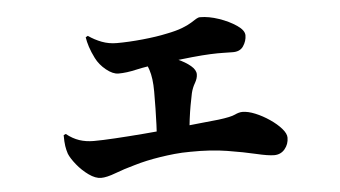

<svg xmlns="http://www.w3.org/2000/svg" viewBox="-41 -569 1082 611"><g transform="rotate(-5 500.0 -264.0)"><path d="M259 -23Q241 -23 220 -38Q199 -53 182.5 -73.5Q166 -94 160 -109Q156 -121 154 -134Q152 -147 152 -169L159 -172Q179 -156 200 -149Q221 -142 246 -142Q272 -142 314 -144.5Q356 -147 405.5 -151Q455 -155 502.5 -160Q550 -165 588.5 -169Q627 -173 647 -175Q687 -180 700.5 -186.5Q714 -193 725 -193Q743 -193 766 -183.5Q789 -174 811 -159Q833 -144 847 -128Q861 -112 861 -99Q861 -78 848 -62.5Q835 -47 814 -47Q795 -47 757 -56Q719 -65 666.5 -73.5Q614 -82 549 -81Q522 -81 498 -78.5Q474 -76 451.5 -72.5Q429 -69 408.5 -64.5Q388 -60 368 -54Q335 -45 306 -34Q277 -23 259 -23ZM446 -127Q448 -151 449 -176Q450 -201 450.5 -227.5Q451 -254 451 -282Q451 -325 442 -352Q433 -379 419 -397L423 -407Q449 -404 478 -396.5Q507 -389 533 -377.5Q559 -366 575 -352.5Q591 -339 591 -325Q591 -312 582.5 -297.5Q574 -283 570 -266Q566 -247 562.5 -227.5Q559 -208 556 -185Q553 -162 550 -132ZM343 -349Q325 -349 304 -366Q283 -383 272 -405Q262 -425 256.5 -442Q251 -459 249 -473L256 -477Q276 -463 298.5 -454.5Q321 -446 346 -446Q384 -446 429 -450.5Q474 -455 506 -462Q537 -468 556.5 -475.5Q576 -483 587 -490Q598 -497 604.5 -501Q611 -505 617 -505Q645 -505 677 -494Q709 -483 732.5 -467Q756 -451 756 -435Q756 -417 745 -400.5Q734 -384 709 -385Q697 -385 680.5 -385.5Q664 -386 640 -385Q616 -384 580.5 -380.5Q545 -377 494 -371Q433 -364 401 -356.5Q369 -349 343 -349Z"/></g></svg>

Font: Noto Serif JP Black
Style: Regular
Weight: 900
Designer: Ryoko NISHIZUKA 西塚涼子 (kana & ideographs); Frank Grießhammer (Latin, Greek & Cyrillic); Wenlong ZHANG 张文龙 (bopomofo); San
Foundry: Adobe
Version: Version 2.003-H1;hotconv 1.1.1;makeotfexe 2.6.0